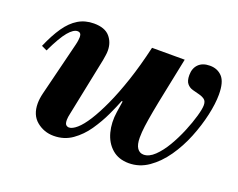

<svg xmlns="http://www.w3.org/2000/svg" viewBox="-83 -606 943 762"><g transform="rotate(20 388.0 -225.0)"><path d="M199 12Q158 12 127 -13.5Q96 -39 96 -88Q96 -98 97.5 -109Q99 -120 102 -132L158 -358Q161 -370 162 -379Q163 -388 163 -392Q163 -411 147 -411Q130 -411 108.5 -385.5Q87 -360 57 -297L34 -308Q56 -359 79.5 -393Q103 -427 132 -444.5Q161 -462 198 -462Q244 -462 265 -438Q286 -414 286 -379Q286 -369 284.5 -360Q283 -351 281 -338L231 -94Q227 -77 227 -66Q227 -50 232.5 -45Q238 -40 245 -40Q259 -40 278 -56.5Q297 -73 318 -106Q339 -139 361.5 -188Q384 -237 406 -302.5Q428 -368 447 -450L411 -210H406Q396 -184 378.5 -146.5Q361 -109 336 -72.5Q311 -36 277 -12Q243 12 199 12ZM516 12Q473 12 445 -12.5Q417 -37 406.5 -77Q396 -117 403 -163L447 -450H585Q568 -366 556 -308.5Q544 -251 537 -212.5Q530 -174 526.5 -147.5Q523 -121 523 -99Q523 -69 533 -54.5Q543 -40 560 -40Q583 -40 606 -62Q629 -84 649 -118Q669 -152 684.5 -189.5Q700 -227 709 -258.5Q718 -290 718 -306Q718 -323 708.5 -330Q699 -337 685 -340.5Q671 -344 656.5 -348Q642 -352 632.5 -363.5Q623 -375 623 -399Q623 -428 640 -445Q657 -462 688 -462Q720 -462 740 -440.5Q760 -419 760 -366Q760 -328 749 -278.5Q738 -229 717.5 -178Q697 -127 667 -84Q637 -41 599 -14.5Q561 12 516 12Z"/></g></svg>

Font: Libre Bodoni
Style: Italic
Weight: 400
Italic angle: -13°
Designer: Pablo Impallari, Rodrigo Fuenzalida
Foundry: Impallari Type
Version: Version 2.005;gftools[0.9.23]